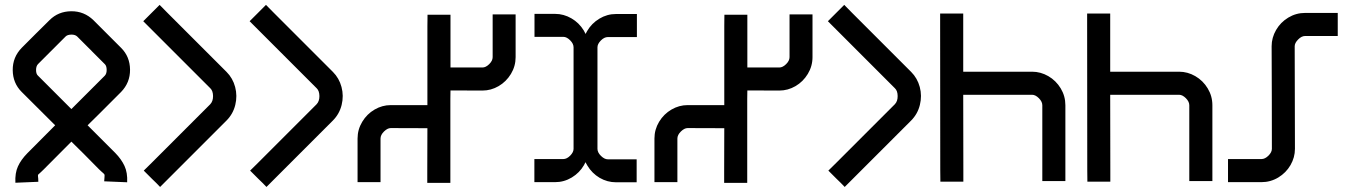

<svg xmlns="http://www.w3.org/2000/svg" viewBox="-20 -740 5482 780"><path d="M403.3 -3.4Q403.8 -10.3 404.3 -16.8Q404.8 -23.4 404.8 -25.4V-29.8L402.8 -33.2L399.4 -36.6L392.1 -43L381.8 -52.7Q312.5 -123.5 270 -164.6Q192.9 -87.4 157.2 -51.3Q151.9 -45.9 147 -41.5Q142.1 -37.1 140.1 -35.2Q138.2 -33.2 136.2 -31.7Q134.3 -30.3 134.3 -27.8V-23.4L135.3 -14.6L135.7 -1.5L42.5 2.4Q40.5 -37.1 53 -64.2Q65.4 -91.3 90.8 -117.2Q126 -152.3 204.1 -231L67.9 -366.7Q32.2 -402.3 31.7 -455.1Q31.2 -507.8 68.4 -545.9L127.9 -605.5L128.4 -606L129.9 -607.4L181.2 -658.2Q216.8 -693.8 269.3 -694.3Q321.8 -694.8 359.9 -657.7L472.2 -545.4Q507.8 -509.8 508.3 -457Q508.8 -404.3 471.7 -366.2Q361.8 -255.9 335.9 -231L448.2 -118.7Q473.1 -93.3 485.8 -65.9Q498.5 -38.6 496.6 0.5ZM128.9 -606.4ZM346.7 -538.6 347.2 -538.1 293.5 -591.8Q285.2 -599.6 269.8 -599.4Q254.4 -599.1 247.1 -592.3L186 -531.2L185.5 -530.8L134.3 -479.5Q126.5 -471.2 126.5 -455.6Q126.5 -439.9 133.8 -433.1L270 -296.9L405.8 -432.6Q413.6 -440.9 413.3 -456.5Q413.1 -472.2 406.2 -479L352.5 -532.7L352.1 -533.2L348.6 -537.1Q348.1 -538.1 346.7 -538.6Z M594.7 -686.5 628.4 -720.2Q645.5 -703.1 661.1 -687L900.4 -447.8Q925.8 -422.4 935.3 -386.5Q944.8 -350.6 935.8 -313.7Q926.8 -276.9 899.9 -250L663.6 -13.7L647 2.9L630.4 19.5L614.3 2.9L597.2 -13.7L580.6 -30.3L564 -46.9Q569.3 -52.2 580.6 -63.2Q591.8 -74.2 597.2 -79.6L834 -316.4Q845.7 -328.6 845.5 -349.9Q845.2 -371.1 834.5 -381.3L595.2 -620.6L562 -653.8Z M1026.9 -686.5 1060.5 -720.2Q1077.6 -703.1 1093.3 -687L1332.5 -447.8Q1357.9 -422.4 1367.4 -386.5Q1377 -350.6 1367.9 -313.7Q1358.9 -276.9 1332 -250L1095.7 -13.7L1079.1 2.9L1062.5 19.5L1046.4 2.9L1029.3 -13.7L1012.7 -30.3L996.1 -46.9Q1001.5 -52.2 1012.7 -63.2Q1023.9 -74.2 1029.3 -79.6L1266.1 -316.4Q1277.8 -328.6 1277.6 -349.9Q1277.3 -371.1 1266.6 -381.3L1027.3 -620.6L994.1 -653.8Z M1432.6 0V-177.2Q1432.6 -213.9 1451.7 -245.4Q1470.7 -276.9 1501.7 -294.9Q1532.7 -313 1567.4 -313H1714.4H1716.3V-338.9V-633.8Q1716.3 -642.1 1716.6 -657.2Q1716.8 -672.4 1716.8 -680.2H1810.1V-657.2V-633.3V-465.8Q1862.3 -465.3 1939.9 -465.8Q1953.6 -465.8 1967.5 -479.5Q1981.4 -493.2 1981.4 -507.8V-681.6H2074.7V-507.8Q2074.7 -471.2 2055.7 -439.7Q2036.6 -408.2 2005.6 -390.1Q1974.6 -372.1 1939.9 -372.1Q1862.3 -372.1 1810.1 -372.6Q1810.1 -356 1809.6 -338.4V-43.9V-20.5V2.9H1715.8V-21V-43.9Q1715.8 -109.9 1716.3 -219.2H1713.9Q1652.8 -219.7 1567.4 -219.7Q1554.2 -219.7 1540 -205.8Q1525.9 -191.9 1525.9 -177.2V0Z M2151.4 -683.6H2235.4Q2270 -683.6 2301.3 -665.5Q2332.5 -647.5 2351.6 -616.2Q2355.5 -609.4 2358.9 -602.1Q2362.3 -607.9 2365.2 -613.8Q2383.3 -645 2414.8 -664.1Q2446.3 -683.1 2482.4 -683.1H2567.4V-589.4H2449.2Q2434.6 -589.4 2420.9 -575.4Q2407.2 -561.5 2407.2 -547.9V-135.3Q2407.2 -120.6 2421.4 -106.7Q2435.5 -92.8 2449.2 -92.8H2566.4V0.5H2482.4Q2447.3 0.5 2416 -17.6Q2384.8 -36.1 2366.2 -67.4L2358.4 -81.1L2352.5 -69.3Q2334.5 -38.1 2303 -19Q2271.5 0 2234.9 0H2150.9V-93.8H2268.1Q2282.7 -93.8 2296.4 -107.7Q2310.1 -121.6 2310.1 -135.3V-547.9Q2310.1 -562.5 2296.1 -576.4Q2282.2 -590.3 2268.6 -590.3H2151.4Z M2638.7 0V-177.2Q2638.7 -213.9 2657.7 -245.4Q2676.8 -276.9 2707.8 -294.9Q2738.8 -313 2773.4 -313H2920.4H2922.4V-338.9V-633.8Q2922.4 -642.1 2922.6 -657.2Q2922.9 -672.4 2922.9 -680.2H3016.1V-657.2V-633.3V-465.8Q3068.4 -465.3 3146 -465.8Q3159.7 -465.8 3173.6 -479.5Q3187.5 -493.2 3187.5 -507.8V-681.6H3280.8V-507.8Q3280.8 -471.2 3261.7 -439.7Q3242.7 -408.2 3211.7 -390.1Q3180.7 -372.1 3146 -372.1Q3068.4 -372.1 3016.1 -372.6Q3016.1 -356 3015.6 -338.4V-43.9V-20.5V2.9H2921.9V-21V-43.9Q2921.9 -109.9 2922.4 -219.2H2919.9Q2858.9 -219.7 2773.4 -219.7Q2760.3 -219.7 2746.1 -205.8Q2731.9 -191.9 2731.9 -177.2V0Z M3376 -686.5 3409.7 -720.2Q3426.8 -703.1 3442.4 -687L3681.6 -447.8Q3707 -422.4 3716.6 -386.5Q3726.1 -350.6 3717 -313.7Q3708 -276.9 3681.2 -250L3444.8 -13.7L3428.2 2.9L3411.6 19.5L3395.5 2.9L3378.4 -13.7L3361.8 -30.3L3345.2 -46.9Q3350.6 -52.2 3361.8 -63.2Q3373 -74.2 3378.4 -79.6L3615.2 -316.4Q3627 -328.6 3626.7 -349.9Q3626.5 -371.1 3615.7 -381.3L3376.5 -620.6L3343.3 -653.8Z M3800.3 -2Q3800.3 -25.4 3799.8 -48.8L3799.3 -638.2V-685.1H3893.1V-638.7V-448.7H4172.9Q4207.5 -448.7 4238.8 -430.7Q4270 -412.6 4289.1 -381.1Q4308.1 -349.6 4308.1 -312.5V-4.4H4214.4V-312.5Q4214.4 -327.1 4200.4 -341.1Q4186.5 -355 4172.9 -355H3893.1V-343.8Q3893.1 -147 3893.6 -48.8V-2Z M4397.5 -2Q4397.5 -25.4 4397 -48.8L4396.5 -638.2V-685.1H4490.2V-638.7V-448.7H4770Q4804.7 -448.7 4835.9 -430.7Q4867.2 -412.6 4886.2 -381.1Q4905.3 -349.6 4905.3 -312.5V-4.4H4811.5V-312.5Q4811.5 -327.1 4797.6 -341.1Q4783.7 -355 4770 -355H4490.2V-343.8Q4490.2 -147 4490.7 -48.8V-2Z M4968.8 -93.8H5104.5Q5119.1 -93.8 5133.1 -107.7Q5147 -121.6 5147 -135.3Q5147 -259.8 5146.7 -343.8Q5146.5 -427.7 5146 -552.2Q5146 -586.9 5164.1 -618.2Q5182.1 -649.4 5213.6 -668.5Q5245.1 -687.5 5282.2 -687.5H5414.6V-593.8H5282.2Q5267.6 -593.8 5253.7 -579.6Q5239.7 -565.4 5239.7 -552.2Q5239.7 -427.7 5240.2 -343.8Q5240.7 -259.8 5240.7 -135.3Q5240.7 -100.6 5222.7 -69.3Q5204.6 -38.1 5173.1 -19Q5141.6 0 5104.5 0H4968.8Z"/></svg>

Font: GokturkKurgu
Style: Regular
Weight: 400
Designer: facebook.com/biligbitig
Foundry: facebook.com/biligbitig
Version: Version 1.0